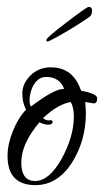

<svg xmlns="http://www.w3.org/2000/svg" viewBox="-20 -539 303 559"><path d="M83 0Q2 0 2 -85Q2 -119 17.5 -157.5Q33 -196 56 -220Q45 -239 45 -267Q45 -296 69 -319.5Q93 -343 128 -343Q193 -343 216 -275Q263 -266 263 -253Q263 -238 253 -238L228 -242Q229 -232 229.5 -224Q230 -216 230 -210Q230 -128 188 -63Q146 0 83 0ZM70 -229Q138 -280 164 -280H167Q153 -315 115 -315Q98 -315 87 -303.5Q76 -292 71 -276Q66 -260 66 -247Q66 -235 70 -229ZM82 -12Q123 -12 159 -76Q195 -141 195 -200Q195 -226 186 -242Q149 -236 105 -195Q115 -188 121 -188.5Q127 -189 128 -189Q133 -189 133 -184Q133 -176 120 -176Q109 -176 95 -183Q42 -121 42 -66Q42 -12 82 -12ZM119 -418Q115 -418 115 -423Q115 -429 174 -474Q233 -519 238 -519Q248 -519 248 -508Q248 -497 242 -491Q239 -489 226 -480Q213 -471 180 -451Q158 -438 139.5 -428Q121 -418 119 -418Z"/></svg>

Font: Qwigley
Style: Regular
Weight: 400
Designer: Robert E. Leuschke
Foundry: Robert E. Leuschke
Version: Version 1.010; ttfautohint (v1.8.3)